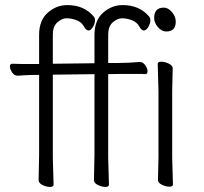

<svg xmlns="http://www.w3.org/2000/svg" viewBox="-20 -726 802 756"><path d="M191 1Q191 10 177 10Q163 10 147.5 2.5Q132 -5 132 -17L134 -116V-431H114Q95 -431 50 -428H49Q36 -428 27.5 -441Q19 -454 19 -464.5Q19 -475 29 -475Q48 -474 68 -474H134V-589Q134 -646 168 -676Q202 -706 245 -706Q311 -706 349 -661Q354 -656 354 -645Q354 -634 346 -620Q338 -606 328.5 -606Q319 -606 310 -622.5Q301 -639 281 -646.5Q261 -654 242.5 -654Q224 -654 206 -638Q188 -622 188 -590V-475L352 -477V-589Q352 -646 386 -676Q420 -706 463 -706Q529 -706 567 -661Q572 -656 572 -645Q572 -634 564 -620Q556 -606 546.5 -606Q537 -606 528 -622.5Q519 -639 499 -646.5Q479 -654 460.5 -654Q442 -654 424 -638Q406 -622 406 -590V-478H444Q486 -478 530 -482H531Q543 -482 552 -469Q561 -456 561 -445Q561 -434 551 -434Q543 -435 524 -435Q490 -435 455 -435L406 -434V-105L409 1Q409 10 395 10Q381 10 365.5 2.5Q350 -5 350 -17L352 -116V-434L188 -432V-105ZM661 1Q661 9 647 9Q633 9 617.5 1.5Q602 -6 602 -17L604 -105V-368L601 -475Q601 -483 615 -483Q629 -483 644.5 -475.5Q660 -468 660 -457L658 -368V-105ZM635 -602Q616 -602 601.5 -619.5Q587 -637 587 -655Q587 -696 625 -696Q642 -696 657 -678.5Q672 -661 672 -641Q672 -602 635 -602Z"/></svg>

Font: LXGW WenKai TC Light
Style: Regular
Weight: 300
Designer: LXGW / Fontworks Inc.
Foundry: LXGW / Fontworks Inc.
Version: Version 1.330